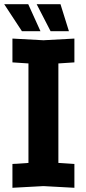

<svg xmlns="http://www.w3.org/2000/svg" viewBox="-26 -887 406 911"><path d="M33 4V-109L109 -114V-586L33 -591V-704L180 -696L327 -704V-591L251 -586V-114L327 -109V4L180 -4ZM261 -867 301 -739H214L148 -867ZM108 -867 166 -739H78L-6 -867Z"/></svg>

Font: Tektur SemiCondensed SemiBold
Style: Regular
Weight: 600
Width: 4
Designer: Adam Jagosz
Foundry: Adam Jagosz
Version: Version 1.005;gftools[0.9.30]